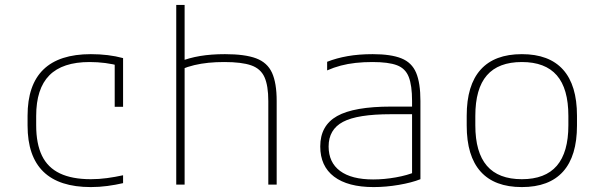

<svg xmlns="http://www.w3.org/2000/svg" viewBox="-20 -750 2440 780"><path d="M349 10Q92 10 92 -240V-280Q92 -530 349 -530Q421 -530 480 -514V-316H446V-506L465 -482Q439 -490 407.5 -494Q376 -498 344 -498Q234 -498 180.5 -444Q127 -390 127 -279V-241Q127 -166 150.5 -117.5Q174 -69 223.5 -45.5Q273 -22 349 -22Q382 -22 415 -26.5Q448 -31 480 -38V-6Q450 1 416.5 5.5Q383 10 349 10Z M1070 -339Q1070 -402 1054.5 -436.5Q1039 -471 1000.5 -484.5Q962 -498 891 -498Q857 -498 827 -495Q797 -492 769.5 -485.5Q742 -479 716 -468L708 -499Q748 -515 793 -522.5Q838 -530 894 -530Q975 -530 1020.5 -513Q1066 -496 1085 -454.5Q1104 -413 1104 -340V0H1070ZM696 0V-730H730V0Z M1498 10Q1393 10 1337 -32.5Q1281 -75 1281 -155Q1281 -240 1349.5 -278.5Q1418 -317 1569 -317H1670V-286H1568Q1432 -286 1373.5 -255Q1315 -224 1315 -155Q1315 -90 1361.5 -55.5Q1408 -21 1496 -21Q1541 -21 1588.5 -29.5Q1636 -38 1668 -52L1654 -31V-340Q1654 -403 1640.5 -437.5Q1627 -472 1592.5 -485Q1558 -498 1493 -498Q1457 -498 1425 -494.5Q1393 -491 1364.5 -483.5Q1336 -476 1309 -464V-499Q1347 -514 1392.5 -522Q1438 -530 1494 -530Q1568 -530 1610.5 -513Q1653 -496 1670.5 -454.5Q1688 -413 1688 -340V-22Q1653 -8 1600.5 1Q1548 10 1498 10Z M2100 10Q1989 10 1932.5 -53Q1876 -116 1876 -240V-280Q1876 -404 1932.5 -467Q1989 -530 2100 -530Q2211 -530 2267.5 -467Q2324 -404 2324 -280V-240Q2324 -116 2267.5 -53Q2211 10 2100 10ZM2100 -22Q2195 -22 2242 -76.5Q2289 -131 2289 -241V-279Q2289 -390 2242 -444Q2195 -498 2100 -498Q2005 -498 1958 -444Q1911 -390 1911 -279V-241Q1911 -131 1958 -76.5Q2005 -22 2100 -22Z"/></svg>

Font: M PLUS Code Latin Expanded ExtraLight
Style: Regular
Weight: 250
Width: 7
Designer: Coji Morishita
Foundry: UNDERFOREST DESIGN
Version: Version 1.002; ttfautohint (v1.8.3)